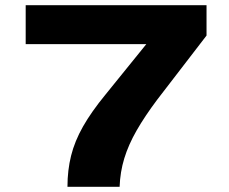

<svg xmlns="http://www.w3.org/2000/svg" viewBox="-20 -720 883 740"><path d="M240 0Q240 -64 254 -120Q268 -176 300 -232.5Q332 -289 387 -356L544 -550H79V-700H776V-583L586 -336Q538 -272 506.5 -217Q475 -162 459 -109.5Q443 -57 441 0Z"/></svg>

Font: Georama Extended
Style: Bold
Weight: 700
Width: 7
Designer: Jean-Baptiste Levee
Foundry: Production Type
Version: Version 1.000